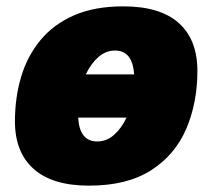

<svg xmlns="http://www.w3.org/2000/svg" viewBox="-20 -572 668 604"><path d="M260 12Q145 12 86 -40.5Q27 -93 27 -190Q27 -265 46.5 -330.5Q66 -396 107.5 -446Q149 -496 213.5 -524Q278 -552 368 -552Q484 -552 542.5 -499.5Q601 -447 601 -349Q601 -249 566 -167Q531 -85 455.5 -36.5Q380 12 260 12ZM342 -413Q313 -413 289.5 -392.5Q266 -372 250 -338H402Q397 -413 342 -413ZM286 -127Q315 -127 338.5 -147.5Q362 -168 378 -202H226Q230 -127 286 -127Z"/></svg>

Font: Geist Black
Style: Italic
Weight: 900
Italic angle: -12°
Designer: Basement.studio, Andrés Briganti, Mateo Zaragoza
Foundry: Basement.studio, Vercel, Andrés Briganti, Guido Ferreyra, Mateo Zaragoza
Version: Version 1.500; ttfautohint (v1.8.4.7-5d5b)